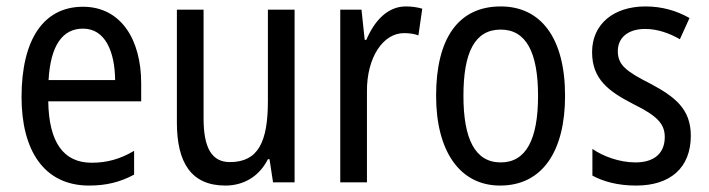

<svg xmlns="http://www.w3.org/2000/svg" viewBox="-20 -567 2204 597"><path d="M238 -546C116 -546 47 -445 47 -265C47 -102 115 10 257 10C311 10 354 -1 397 -24V-98C353 -72 312 -61 265 -61C177 -61 132 -125 130 -252H419V-308C419 -444 356 -546 238 -546ZM238 -478C307 -478 337 -407 338 -318H131C137 -425 174 -478 238 -478Z M896 -537H813V-253C813 -126 783 -63 695 -63C639 -63 613 -106 613 -199V-537H530V-186C530 -62 574 10 681 10C737 10 786 -18 813 -72H818L829 0H896Z M1242 -547C1186 -547 1145 -504 1119 -443H1114L1104 -537H1038V0H1121V-282C1120 -388 1171 -464 1236 -464C1252 -464 1268 -462 1281 -457L1293 -540C1276 -545 1258 -547 1242 -547Z M1737 -269C1737 -450 1661 -547 1537 -547C1404 -547 1336 -446 1336 -269C1336 -98 1409 10 1535 10C1668 10 1737 -99 1737 -269ZM1421 -269C1421 -404 1456 -475 1537 -475C1616 -475 1653 -404 1653 -269C1653 -134 1616 -62 1537 -62C1457 -62 1421 -135 1421 -269Z M2128 -145C2128 -228 2079 -266 2002 -307C1927 -345 1901 -365 1901 -408C1901 -450 1933 -477 1986 -477C2024 -477 2061 -464 2094 -445L2124 -511C2083 -534 2038 -547 1987 -547C1888 -547 1821 -492 1821 -405C1821 -321 1872 -283 1950 -243C2023 -207 2047 -182 2047 -141C2047 -92 2016 -62 1956 -62C1906 -62 1855 -81 1822 -104V-21C1855 -3 1900 10 1958 10C2064 10 2128 -45 2128 -145Z"/></svg>

Font: Noto Sans Myanmar UI Condensed
Style: Regular
Weight: 400
Width: 3
Designer: Monotype Design Team
Foundry: Monotype Imaging Inc.
Version: Version 2.103